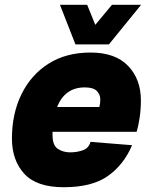

<svg xmlns="http://www.w3.org/2000/svg" viewBox="-20 -772 640 804"><path d="M247 12Q133 12 81.5 -44.5Q30 -101 30 -192Q30 -296 70 -377.5Q110 -459 183.5 -505.5Q257 -552 359 -552Q463 -552 516.5 -496Q570 -440 570 -352Q570 -315 565 -280.5Q560 -246 552 -220H200Q200 -213 200 -206Q200 -163 222.5 -148.5Q245 -134 273 -134Q303 -134 327.5 -143Q352 -152 359 -178L533 -164Q499 -83 432.5 -35.5Q366 12 247 12ZM335 -406Q252 -406 219 -324H396Q398 -332 399 -339Q400 -346 400 -356Q400 -376 385.5 -391Q371 -406 335 -406ZM571 -752 436 -586H296L231 -752H345L379 -668L449 -752Z"/></svg>

Font: Geist Mono Black
Style: Italic
Weight: 900
Italic angle: -12°
Monospace: yes
Designer: Basement.studio, Andrés Briganti, Mateo Zaragoza
Foundry: Basement.studio, Vercel, Andrés Briganti, Guido Ferreyra, Mateo Zaragoza
Version: Version 1.500; ttfautohint (v1.8.4.7-5d5b)